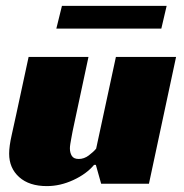

<svg xmlns="http://www.w3.org/2000/svg" viewBox="-20 -623 625 651"><path d="M373 -430H577L485 0H323L305 -64H299Q273 -33 228.5 -12.5Q184 8 139 8Q79 8 45 -22.5Q11 -53 11 -102Q11 -127 19.5 -164.5Q28 -202 35 -235L77 -430H280L230 -196Q228 -188 226 -177Q224 -166 222 -155.5Q220 -145 218.5 -135.5Q217 -126 217 -120Q217 -105 223.5 -94.5Q230 -84 247 -84Q265 -84 281 -96Q297 -108 306 -119ZM190 -603H545L527 -526H171Z"/></svg>

Font: Racing Sans One
Style: Regular
Weight: 400
Designer: Pablo Impallari, Rodrigo Fuenzalida
Foundry: Pablo Impallari, Rodrigo Fuenzalida
Version: Version 1.001; ttfautohint (v0.8) -G 200 -r 50